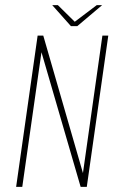

<svg xmlns="http://www.w3.org/2000/svg" viewBox="-20 -730 473 750"><path d="M43 0 127 -591H149L304 -54L380 -591H403L319 0H295L142 -526L67 0ZM257 -628 184 -710H206L272 -645L358 -710H379L282 -628Z"/></svg>

Font: Alumni Sans Thin
Style: Italic
Weight: 100
Italic angle: -8°
Designer: Robert E. Leuschke
Foundry: Robert E. Leuschke
Version: Version 1.016